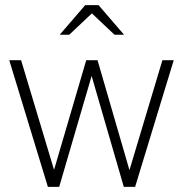

<svg xmlns="http://www.w3.org/2000/svg" viewBox="-20 -726 711 746"><path d="M166 0 16 -492H62L190 -66L315 -492H359L483 -65L611 -492H655L505 0H461L336 -431L210 0ZM425 -591 337 -674 249 -591H212L311 -706H363L462 -591Z"/></svg>

Font: Red Hat Display
Style: Regular
Weight: 300
Designer: Pentagram, MCKL
Foundry: Pentagram, MCKL
Version: Version 1.023